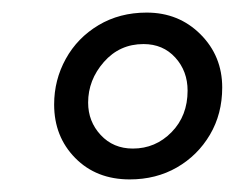

<svg xmlns="http://www.w3.org/2000/svg" viewBox="-20 -727 385 305"><path d="M213 -707Q264 -707 298.5 -672.5Q333 -638 333 -588Q333 -546 313.5 -513Q294 -480 261 -461Q228 -442 186 -442Q133 -442 99.5 -476Q66 -510 66 -561Q66 -600 84.5 -633.5Q103 -667 136.5 -687Q170 -707 213 -707ZM208 -657Q170 -657 145 -628.5Q120 -600 120 -564Q120 -534 140 -512.5Q160 -491 191 -491Q227 -491 252.5 -517Q278 -543 278 -583Q278 -614 258.5 -635.5Q239 -657 208 -657Z"/></svg>

Font: Asap Medium
Style: Italic
Weight: 500
Italic angle: -6°
Designer: Pablo Cosgaya
Foundry: Omnibus-Type
Version: Version 3.001; ttfautohint (v1.8.3)